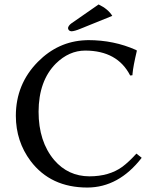

<svg xmlns="http://www.w3.org/2000/svg" viewBox="-20 -840 717 870"><path d="M426.8 -819.8Q469.7 -799.3 488.8 -768.1L345.2 -710Q316.9 -698.2 303.2 -698.2Q289.6 -699.7 288.1 -712.9Q290 -724.1 303.2 -733.9ZM379.9 -658.2Q496.1 -658.2 595.7 -613.8Q597.7 -612.8 598.1 -612.8L600.1 -609.9Q583.5 -539.6 580.6 -506.8Q580.1 -502.4 580.1 -499L569.8 -498Q512.2 -610.4 366.2 -610.8Q293 -610.8 232.9 -551.8Q155.3 -473.6 154.8 -334Q154.8 -198.7 225.6 -114.7Q288.6 -41.5 384.8 -41Q475.1 -41 534.7 -84.5Q564 -106.4 598.1 -144L622.1 -125Q518.1 9.3 376 9.8Q209.5 9.8 118.7 -110.4Q52.2 -199.2 51.8 -314.9Q51.8 -459 151.9 -560.1Q243.2 -652.3 366.7 -657.7Q373.5 -658.2 379.9 -658.2Z"/></svg>

Font: Linux Biolinum Capitals O
Style: Small Caps
Weight: 400
Designer: Philipp H. Poll
Foundry: Philipp H. Poll
Version: Version 1.0.4